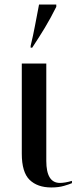

<svg xmlns="http://www.w3.org/2000/svg" viewBox="-20 -816 342 846"><path d="M206 10Q238 10 262 3Q286 -4 297 -9V-19Q266 -10 244 -10Q184 -10 184 -107V-536H76V-139Q76 -57 110.5 -23.5Q145 10 206 10ZM115 -606H122Q153 -653 177.5 -693.5Q202 -734 228 -786V-796H152Q143 -750 134.5 -704.5Q126 -659 115 -614Z"/></svg>

Font: Noto Serif Display Condensed Semi
Style: Regular
Weight: 600
Width: 3
Designer: Monotype Design Team
Foundry: Monotype Imaging Inc.
Version: Version 1.900